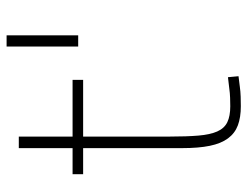

<svg xmlns="http://www.w3.org/2000/svg" viewBox="-104 -636 750 582"><g transform="rotate(-90 271.0 -345.0)"><path d="M148 -468V-206Q148 -154 151 -118.5Q154 -83 163.5 -61.5Q173 -40 191.5 -31Q210 -22 240 -22Q251 -22 265.5 -22.5Q280 -23 294 -25Q310 -27 328 -29L331 3Q315 5 299 7Q285 9 269 9.5Q253 10 240 10Q206 10 182 1Q158 -8 142.5 -29Q127 -50 120 -84Q113 -118 113 -168V-468H34V-500H113V-663H148V-500H320V-468ZM455 -483H421V-700H455Z"/></g></svg>

Font: Panefresco 1wt
Style: Regular
Weight: 250
Version: Version 1.000